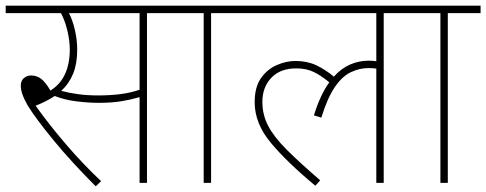

<svg xmlns="http://www.w3.org/2000/svg" viewBox="-20 -642 1707 674"><path d="M496 -596V0H470V-301Q439 -292 405.5 -286.5Q372 -281 326 -281Q292 -281 250 -286Q208 -291 172 -305Q144 -286 105 -271Q152 -205 212 -135Q272 -65 335 -6L316 12Q231 -73 168.5 -149Q106 -225 77 -272Q64 -295 58.5 -311.5Q53 -328 53 -341Q53 -359 64 -368Q75 -377 89 -377Q110 -377 125.5 -364.5Q141 -352 157 -324Q192 -346 208.5 -382.5Q225 -419 225 -468Q225 -499 216.5 -534.5Q208 -570 194 -596H0V-622H611V-596ZM325 -307Q366 -307 402 -311.5Q438 -316 470 -327V-596H222Q234 -574 242.5 -538.5Q251 -503 251 -467Q251 -419 237 -384Q223 -349 195 -323Q221 -316 253.5 -311.5Q286 -307 325 -307Z M721 -596V0H695V-596H596V-622H836V-596Z M821 -596V-622H1442V-596H1327V0H1301V-401Q1290 -403 1274 -403Q1241 -403 1210.5 -388Q1180 -373 1154.5 -335Q1129 -297 1108 -229L1082 -237Q1104 -309 1136 -353Q1107 -377 1081 -389.5Q1055 -402 1020 -402Q964 -402 932.5 -369Q901 -336 901 -284Q901 -240 921 -201Q941 -162 986 -117Q1031 -72 1104 -9L1087 10Q987 -73 930.5 -141Q874 -209 874 -283Q874 -336 896 -367.5Q918 -399 951.5 -413.5Q985 -428 1017 -428Q1058 -428 1090 -413Q1122 -398 1152 -373Q1178 -402 1209 -415.5Q1240 -429 1275 -429Q1289 -429 1301 -427V-596Z M1552 -596V0H1526V-596H1427V-622H1667V-596Z"/></svg>

Font: Noto Sans Thin
Style: Italic
Weight: 100
Italic angle: -12°
Designer: Monotype Design Team
Foundry: Monotype Imaging Inc.
Version: Version 2.013; ttfautohint (v1.8.4.7-5d5b)